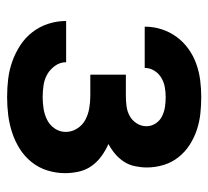

<svg xmlns="http://www.w3.org/2000/svg" viewBox="-43 -535 586 540"><g transform="rotate(90 250.0 -265.0)"><path d="M253 8Q278 8 303 5Q328 2 352.5 -6Q377 -14 398.5 -27.5Q420 -41 436 -61Q452 -81 459.5 -105.5Q467 -130 467 -155Q467 -175 462.5 -194.5Q458 -214 446.5 -230Q435 -246 419 -257.5Q403 -269 385 -277Q400 -285 413 -296Q426 -307 435 -321Q444 -335 447.5 -352Q451 -369 451 -385Q451 -409 444 -432Q437 -455 422.5 -473.5Q408 -492 388 -505Q368 -518 345.5 -525.5Q323 -533 299.5 -535.5Q276 -538 253 -538Q229 -538 205.5 -535Q182 -532 159.5 -524Q137 -516 117.5 -502Q98 -488 84 -469Q70 -450 62.5 -427Q55 -404 55 -380Q55 -380 55 -379.5Q55 -379 55 -379H171Q171 -379 171 -379Q171 -379 171 -379Q171 -393 178.5 -405.5Q186 -418 198.5 -425.5Q211 -433 225 -435.5Q239 -438 253 -438Q267 -438 280.5 -436Q294 -434 306.5 -428Q319 -422 327 -410Q335 -398 335 -384Q335 -369 327 -356.5Q319 -344 306.5 -337Q294 -330 279.5 -328Q265 -326 250 -326H190V-226H250Q267 -226 284.5 -223Q302 -220 317 -212Q332 -204 341.5 -189Q351 -174 351 -157Q351 -140 341.5 -126Q332 -112 317 -104.5Q302 -97 285.5 -94.5Q269 -92 253 -92Q236 -92 219.5 -94.5Q203 -97 189 -105Q175 -113 165 -127Q155 -141 155 -158H39Q39 -132 47 -107.5Q55 -83 70.5 -63Q86 -43 107.5 -29Q129 -15 153 -6.5Q177 2 202 5Q227 8 253 8Z"/></g></svg>

Font: Iosevka SS09
Style: Bold
Weight: 700
Monospace: yes
Designer: Belleve Invis
Foundry: Belleve Invis
Version: Version 5.2.1; ttfautohint (v1.8.3)